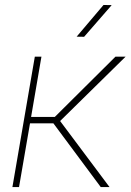

<svg xmlns="http://www.w3.org/2000/svg" viewBox="-20 -758 529 778"><path d="M196.3 -258.3H101.6L57.1 0H30.3L121.1 -528.3H147.9L106 -284.2H202.1L447.8 -528.3H488.8L223.6 -267.6L423.8 0H388.2ZM399.4 -737.8 432.6 -737.3 320.8 -608.9 290.5 -609.4Z"/></svg>

Font: Roboto Thin
Style: Italic
Weight: 250
Italic angle: -12°
Designer: Google
Version: Version 2.134; 2016